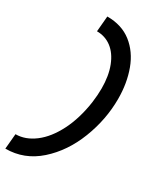

<svg xmlns="http://www.w3.org/2000/svg" viewBox="-265 -775 815 983"><g transform="rotate(30 142.5 -283.5)"><path d="M-44 50Q14 50 68 9Q122 -32 161 -109Q200 -186 215 -289Q221 -334 221 -373Q221 -448 199.5 -503Q178 -558 140.5 -586.5Q103 -615 54 -615L62 -707Q148 -707 206 -661.5Q264 -616 292.5 -539Q321 -462 321 -369Q321 -247 275 -129Q229 -11 144 64.5Q59 140 -52 140Z"/></g></svg>

Font: Neutral Grotesk
Style: Italic
Weight: 400
Italic angle: -8°
Designer: Nawras Khrais
Foundry: Nawras Khrais
Version: Version 1.000